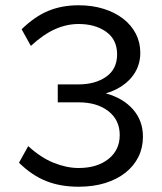

<svg xmlns="http://www.w3.org/2000/svg" viewBox="-20 -698 614 728"><path d="M278 10Q209 10 155 -11.5Q101 -33 52 -81L87 -144Q135 -100 184 -80.5Q233 -61 278 -61Q348 -61 391 -95Q434 -129 434 -186Q434 -243 391 -276.5Q348 -310 278 -310H199V-378H278Q341 -378 382.5 -407Q424 -436 424 -492Q424 -548 382.5 -577.5Q341 -607 278 -607Q233 -607 189 -587.5Q145 -568 97 -524L62 -587Q111 -635 162.5 -656.5Q214 -678 278 -678Q330 -678 373 -664.5Q416 -651 447 -627Q478 -603 495 -570Q512 -537 512 -498Q512 -443 477 -402.5Q442 -362 381 -344Q447 -326 484.5 -283Q522 -240 522 -180Q522 -138 505 -103.5Q488 -69 456 -43.5Q424 -18 379 -4Q334 10 278 10Z"/></svg>

Font: Celebes
Style: Regular
Weight: 400
Designer: Anugrah Pasau
Foundry: Lafontype
Version: Version 1.000; ttfautohint (v1.8.4)